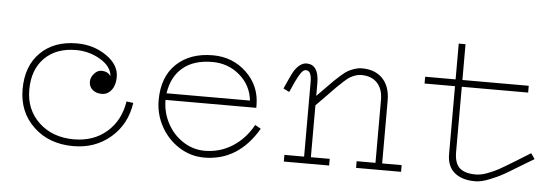

<svg xmlns="http://www.w3.org/2000/svg" viewBox="-43 -715 2485 853"><g transform="rotate(5 1199.0 -288.5)"><path d="M280.8 -413.1Q192.4 -413.1 140.6 -361.1Q88.9 -309.1 88.9 -219.2Q88.9 -130.4 149.4 -73.7Q210 -17.1 305.2 -17.1Q392.6 -17.1 451.4 -68.1Q510.3 -119.1 523.9 -205.1L554.2 -201.2Q540.5 -105.5 471.7 -46.1Q402.8 13.2 305.2 13.2Q196.8 13.2 127.9 -52.2Q59.1 -117.7 59.1 -219.2Q59.1 -322.8 119.6 -382.8Q180.2 -442.9 282.2 -442.9Q356.4 -442.9 413.8 -403.6Q471.2 -364.3 471.2 -309.1Q471.2 -272.9 454.1 -251Q437 -229 411.1 -229Q386.7 -229 370.4 -242.2Q354 -255.4 354 -278.8Q354 -297.9 368.7 -314.5Q383.3 -331.1 400.9 -331.1Q430.2 -331.1 442.9 -310.1Q439.9 -353.5 390.1 -383.3Q340.3 -413.1 280.8 -413.1Z M665.5 -223.1Q665.5 -327.6 726.3 -385.3Q787.1 -442.9 888.7 -442.9Q977.1 -442.9 1038.8 -384Q1100.6 -325.2 1100.6 -237.8V-227.1H695.8Q695.8 -172.4 721.2 -124Q746.6 -75.7 791.3 -46.4Q835.9 -17.1 888.7 -17.1Q955.6 -17.1 1011.5 -52.2Q1067.4 -87.4 1102.5 -150.9L1128.4 -136.2Q1041 13.2 888.7 13.2Q828.6 13.2 777.1 -19.3Q725.6 -51.8 695.6 -106.2Q665.5 -160.6 665.5 -223.1ZM1069.8 -256.8Q1062.5 -324.7 1011 -368.9Q959.5 -413.1 888.7 -413.1Q806.2 -413.1 757.3 -372.1Q708.5 -331.1 697.8 -256.8Z M1331.1 -362.8Q1331.1 -413.1 1306.2 -413.1Q1298.8 -413.1 1291.7 -407Q1284.7 -400.9 1275.1 -383.8Q1265.6 -366.7 1261.2 -357.2Q1256.8 -347.7 1244.6 -319.8Q1243.2 -316.9 1242.2 -314.7Q1241.2 -312.5 1240.2 -310.1L1213.4 -323.2Q1241.7 -387.7 1252 -404.3Q1276.9 -442.4 1306.2 -442.9Q1359.9 -442.9 1361.3 -362.8V-303.2Q1375 -316.9 1399.2 -341.8Q1423.3 -366.7 1433.8 -377Q1444.3 -387.2 1462.6 -403.3Q1481 -419.4 1492.9 -425.8Q1504.9 -432.1 1521 -437.5Q1537.1 -442.9 1553.2 -442.9Q1612.3 -442.9 1645.8 -407.7Q1679.2 -372.6 1679.2 -310.1V-29.8H1766.1V0H1565.4V-29.8H1649.4V-310.1Q1649.4 -359.4 1623.8 -386.2Q1598.1 -413.1 1553.2 -413.1Q1539.6 -413.1 1526.9 -408.7Q1514.2 -404.3 1503.9 -398.4Q1493.7 -392.6 1476.6 -377Q1459.5 -361.3 1447.5 -349.4Q1435.5 -337.4 1408.4 -309.3Q1381.3 -281.2 1361.3 -261.2V-29.8H1445.3V0H1243.2V-29.8H1331.1Z M1971.7 -399.9H1835.9V-430.2H1971.7V-589.8H2002V-430.2H2297.9V-399.9H2002V-109.9Q2002 -59.1 2025.4 -38.1Q2048.8 -17.1 2097.7 -17.1Q2120.6 -17.1 2148.7 -27.6Q2176.8 -38.1 2198.5 -50Q2220.2 -62 2264.6 -89.4Q2267.1 -90.8 2268.6 -91.6Q2270 -92.3 2272 -93.8Q2273.9 -95.2 2275.9 -96.2L2335 -132.8L2352.1 -107.9L2295.9 -74.2Q2247.6 -44.4 2222.7 -30.3Q2197.8 -16.1 2160.9 -1.5Q2124 13.2 2097.7 13.2Q2038.6 13.2 2005.1 -14.6Q1971.7 -42.5 1971.7 -97.2Z"/></g></svg>

Font: Compagnon Light
Style: Regular
Weight: 400
Designer: Juliette Duhe, Lea Pradine
Foundry: Velvetyne Type Foundry
Version: Version 1.000;PS 001.000;hotconv 1.0.88;makeotf.lib2.5.64775